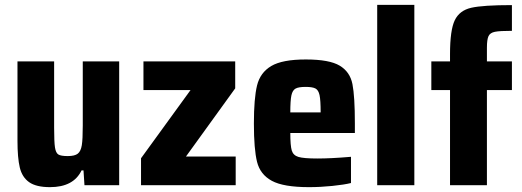

<svg xmlns="http://www.w3.org/2000/svg" viewBox="-20 -763 2151 791"><path d="M52 -183V-510H203V-237Q203 -178 206.5 -155.5Q210 -133 220.5 -126.5Q231 -120 259 -120Q288 -120 300.5 -130Q313 -140 317 -164.5Q321 -189 321 -246V-510H471V0H328L324 -61H316Q283 8 186 8Q129 8 100 -12.5Q71 -33 61.5 -73Q52 -113 52 -183Z M561 0V-111L765 -392H571V-510H949V-399L746 -118H951V0Z M1442 -215H1176Q1176 -163 1182 -143Q1188 -123 1209.5 -116.5Q1231 -110 1288 -110Q1344 -110 1426 -117V-9Q1398 -2 1349 3Q1300 8 1253 8Q1148 8 1100 -18Q1052 -44 1039 -96Q1026 -148 1026 -254Q1026 -358 1039 -411Q1052 -464 1097.5 -491Q1143 -518 1240 -518Q1337 -518 1379.5 -492.5Q1422 -467 1432 -416.5Q1442 -366 1442 -254ZM1176 -300H1301Q1301 -350 1296.5 -371Q1292 -392 1279.5 -398.5Q1267 -405 1239 -405Q1210 -405 1197.5 -398Q1185 -391 1180.5 -370Q1176 -349 1176 -300Z M1534 0V-743H1687V0Z M1834 -392H1757V-510H1834V-540Q1834 -639 1853.5 -679.5Q1873 -720 1921.5 -731Q1970 -742 2089 -742V-636Q2039 -636 2019 -632Q1999 -628 1992.5 -614Q1986 -600 1986 -566V-510H2089V-392H1986V0H1834Z"/></svg>

Font: Saira Semi Condensed
Style: Bold
Weight: 700
Width: 4
Designer: Hector Gatti with collaboration of the Omnibus-Type team
Foundry: Omnibus-Type
Version: Version 1.001; ttfautohint (v1.8)